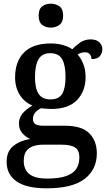

<svg xmlns="http://www.w3.org/2000/svg" viewBox="-20 -783 585 1043"><path d="M233 240Q124 240 70 202.5Q16 165 16 96Q16 39 53 9.5Q90 -20 144 -28Q122 -37 102.5 -58Q83 -79 83 -112Q83 -143 102 -166Q121 -189 156 -210Q113 -227 87.5 -267.5Q62 -308 62 -362Q62 -449 110.5 -498Q159 -547 257 -547Q293 -547 324.5 -537.5Q356 -528 373 -515Q391 -535 415.5 -552Q440 -569 472 -569Q504 -569 520 -553Q536 -537 536 -516Q536 -494 522.5 -478Q509 -462 477 -462Q477 -476 468.5 -487.5Q460 -499 442 -499Q420 -499 402 -487Q420 -466 432.5 -435.5Q445 -405 445 -364Q445 -289 399 -240Q353 -191 257 -191Q246 -191 229 -192.5Q212 -194 203 -195Q185 -187 172 -172.5Q159 -158 159 -136Q159 -119 171 -109.5Q183 -100 216 -100H332Q425 -100 465.5 -58.5Q506 -17 506 50Q506 138 439.5 189Q373 240 233 240ZM235 187Q302 187 340.5 173Q379 159 395 133.5Q411 108 411 73Q411 32 387 17.5Q363 3 316 3H212Q187 3 163.5 10Q140 17 124.5 35.5Q109 54 109 92Q109 120 121 141.5Q133 163 160.5 175Q188 187 235 187ZM254 -243Q300 -243 318 -273.5Q336 -304 336 -365Q336 -429 317.5 -461.5Q299 -494 253 -494Q208 -494 189 -460.5Q170 -427 170 -364Q170 -304 189.5 -273.5Q209 -243 254 -243ZM256 -633Q228 -633 209 -648Q190 -663 190 -698Q190 -734 209 -748.5Q228 -763 256 -763Q283 -763 303 -748.5Q323 -734 323 -698Q323 -663 303 -648Q283 -633 256 -633Z"/></svg>

Font: Noto Serif Khojki Medium
Style: Regular
Weight: 500
Version: Version 2.003